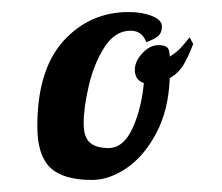

<svg xmlns="http://www.w3.org/2000/svg" viewBox="-20 -765 369 319"><path d="M63.5 -486.5C77.8 -472.8 101 -466 133 -466C151.7 -466 170.7 -472.5 190 -485.5C209.3 -498.5 225.8 -517.8 239.5 -543.5C253.2 -569.2 260.7 -599.7 262 -635C272 -641 279.7 -648.5 285 -657.5C290.3 -666.5 295.7 -678 301 -692L295 -703C293 -700.3 289 -695.5 283 -688.5C277 -681.5 270 -675.7 262 -671C262 -678.3 260.7 -683.3 258 -686C255.3 -688.7 250.3 -690 243 -690C233.7 -690 224.8 -685.5 216.5 -676.5C208.2 -667.5 204 -658.3 204 -649C204 -637.7 209 -630.3 219 -627C216.3 -598.3 210 -573.2 200 -551.5C190 -529.8 176.7 -519 160 -519C146.7 -519 136.5 -522 129.5 -528C122.5 -534 119 -544.7 119 -560C119 -577.3 121.8 -598.2 127.5 -622.5C133.2 -646.8 141.8 -668.2 153.5 -686.5C165.2 -704.8 179.7 -714 197 -714C209.7 -714 218.3 -707.7 223 -695C231 -697.7 237.3 -700.8 242 -704.5C246.7 -708.2 249 -713.7 249 -721C249 -728.3 243.5 -734.2 232.5 -738.5C221.5 -742.8 208.7 -745 194 -745C150.7 -745 114.5 -729 85.5 -697C56.5 -665 42 -617.7 42 -555C42 -523 49.2 -500.2 63.5 -486.5Z"/></svg>

Font: DonutKreme
Style: Regular
Weight: 400
Designer: Impallari Type
Foundry: Impallari Type
Version: Version 2.100